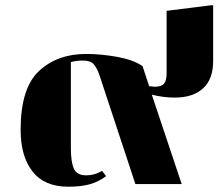

<svg xmlns="http://www.w3.org/2000/svg" viewBox="-20 -696 842 726"><path d="M565 -368Q591 -368 600.5 -380Q610 -392 610 -419V-655L777 -676H786V-465Q786 -397 748 -362Q710 -327 641 -327Q598 -327 554 -338L667 0H492L355 -415Q345 -442 333 -454.5Q321 -467 293 -467Q266 -467 248 -461V-136Q248 -83 259.5 -58Q271 -33 306 -33Q338 -33 366 -50L381 -30Q355 -10 322 0Q289 10 238 10Q148 10 103 -47.5Q58 -105 58 -205Q58 -363 127.5 -427.5Q197 -492 305 -492Q362 -492 423 -481Q484 -470 519 -446L544 -370Q560 -368 565 -368Z"/></svg>

Font: Chonburi
Style: Regular
Weight: 400
Designer: Thanarat Vachiruckul and Stawix Ruecha
Foundry: Cadson Demak & Katatrad
Version: Version 1.000